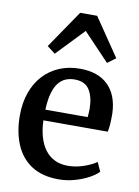

<svg xmlns="http://www.w3.org/2000/svg" viewBox="-94 -917 718 990"><g transform="rotate(10 264.5 -421.5)"><path d="M283 11Q196.5 11 140.2 -26Q84 -63 56.8 -128.5Q29.5 -194 29.5 -279Q29.5 -346 48.8 -399.8Q68 -453.5 103.2 -491.5Q138.5 -529.5 187 -549.8Q235.5 -570 293.5 -570Q390 -570 442.2 -518Q494.5 -466 497.5 -369.5Q497.5 -338.5 496 -315.5Q494.5 -292.5 490.5 -275H153.5Q155 -228 166 -189.5Q177 -151 197.5 -123.2Q218 -95.5 248.2 -80.8Q278.5 -66 318 -66Q359.5 -66 401.8 -80.8Q444 -95.5 466.5 -112.5L488 -65Q471 -46.5 439 -29.2Q407 -12 366.2 -0.5Q325.5 11 283 11ZM154 -331H375.5Q376.5 -340 377.2 -352Q378 -364 378 -373.5Q378 -434 355 -472.2Q332 -510.5 276 -510.5Q251 -510.5 229.8 -501.8Q208.5 -493 192.2 -472.8Q176 -452.5 166 -417.8Q156 -383 154 -331ZM151.5 -623.5 109 -656 244 -854H333L468 -655.5L425 -623.5L288.5 -767Z"/></g></svg>

Font: Merriweather SemiBold
Style: Regular
Weight: 600
Version: Version 2.100